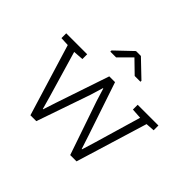

<svg xmlns="http://www.w3.org/2000/svg" viewBox="-169 -990 1218 1218"><g transform="rotate(45 440.5 -381.0)"><path d="M232.4 0 85 -482.4 25.4 -485.4V-528.3H213.4V-485.4L144.5 -480.5L235.4 -170.9L259.8 -84H262.7L291 -170.9L411.6 -528.3H463.4L583.5 -171.4L613.8 -78.6L616.7 -79.1L645 -171.4L735.8 -481L666.5 -485.4V-528.3H852.5V-485.4L793 -481.4L646 0H589.4L465.8 -360.4L439 -447.3L436 -446.8L409.7 -360.4L285.2 0ZM305.2 -644V-654.3L418 -761.7H461.9L575.7 -652.8V-644H523.9L439.5 -726.1L356.9 -644Z"/></g></svg>

Font: Roboto Slab LO Light
Style: Regular
Weight: 300
Designer: Google
Version: Version 2.000